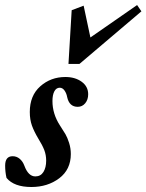

<svg xmlns="http://www.w3.org/2000/svg" viewBox="-39 -730 580 761"><path d="M232.4 -476.6 245.1 -689.5 292.5 -707.5 319.3 -581.5 504.4 -710 521.5 -685.1 275.9 -476.6ZM85.4 11.2Q16.6 11.2 -13.2 -24.9Q-18.6 -48.3 -18.6 -73.7Q-18.6 -110.8 11.2 -110.8Q26.9 -110.8 39.1 -100.6Q51.3 -90.3 57.6 -73.2Q73.2 -30.8 101.1 -30.8Q122.1 -30.8 133.1 -48.3Q144 -65.9 144 -93.3Q144 -115.7 136.5 -135.3Q128.9 -154.8 112.8 -180.7Q96.2 -208.5 87.6 -232.2Q79.1 -255.9 79.1 -286.1Q79.1 -351.1 120.6 -387.9Q162.1 -424.8 220.2 -424.8Q258.8 -424.8 284.7 -406Q310.5 -387.2 310.5 -356.4Q310.5 -335 298.8 -320.8Q287.1 -306.6 269 -306.6Q235.4 -306.6 227.1 -345.7Q224.6 -359.9 216.8 -371.1Q209 -382.3 197.8 -382.3Q184.1 -382.3 176.5 -368.2Q168.9 -354 168.9 -329.6Q168.9 -278.8 198.2 -233.4Q212.9 -210.9 220.5 -198Q228 -185.1 234.9 -163.6Q241.7 -142.1 241.7 -119.6Q241.7 -58.1 195.8 -23.4Q149.9 11.2 85.4 11.2Z"/></svg>

Font: Elstob 18pt
Style: Bold Italic
Weight: 700
Italic angle: -20°
Designer: Peter S. Baker
Version: Version 1.015